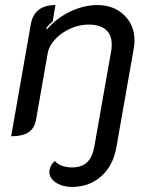

<svg xmlns="http://www.w3.org/2000/svg" viewBox="-20 -529 593 758"><path d="M102 -435Q116 -509 199 -509L188 -445Q174 -433 162 -418L166 -414Q204 -458 257.5 -483.5Q311 -509 364 -509Q429 -509 470 -469.5Q511 -430 511 -369Q511 -354 508 -337L439 55Q426 126 379 167.5Q332 209 264 209Q227 209 201 192Q175 175 175 150Q175 138 181 126Q187 114 197 107Q207 119 225 125.5Q243 132 264 132Q302 132 323 112.5Q344 93 352 52L419 -328Q421 -337 421 -354Q421 -392 397.5 -412Q374 -432 330 -432Q293 -432 257.5 -416Q222 -400 197.5 -373.5Q173 -347 168 -317L122 -55Q116 -22 92 -6.5Q68 9 24 9Z"/></svg>

Font: K2D
Style: Italic
Weight: 400
Italic angle: -10°
Designer: Katatrad Aksorn Co.,Ltd.
Foundry: Cadson Demak Co.,Ltd.
Version: Version 1.000; ttfautohint (v1.6)